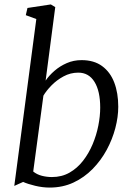

<svg xmlns="http://www.w3.org/2000/svg" viewBox="-20 -837 594 867"><path d="M186 -473Q201.5 -496 226 -517.2Q250.5 -538.5 281.5 -552Q312.5 -565.5 348.5 -565.5Q404.5 -565.5 441.2 -538.5Q478 -511.5 496 -464.2Q514 -417 514 -355Q514 -309 500.8 -258.5Q487.5 -208 461.8 -160.2Q436 -112.5 398.2 -74Q360.5 -35.5 312 -12.8Q263.5 10 204 10Q172.5 10 139 2Q105.5 -6 84.5 -15.5L44.5 2.5L144 -751L96.5 -768.5L104 -801L209.5 -817L229.5 -805ZM130 -62.5Q146.5 -49 169 -43.2Q191.5 -37.5 214.5 -37.5Q259 -37.5 294 -57.5Q329 -77.5 355 -111Q381 -144.5 398.2 -185.5Q415.5 -226.5 424 -269.8Q432.5 -313 432.5 -351Q432.5 -425.5 406.8 -467.2Q381 -509 333.5 -509Q298 -509 266.8 -492Q235.5 -475 212 -450.8Q188.5 -426.5 176 -405Z"/></svg>

Font: Merriweather 24pt Light
Style: Italic
Weight: 300
Italic angle: -7.8°
Version: Version 2.101